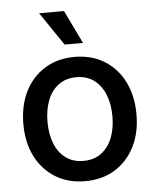

<svg xmlns="http://www.w3.org/2000/svg" viewBox="-54 -789 686 847"><g transform="rotate(-5 289.5 -366.0)"><path d="M289.6 11.7Q214.4 11.7 158 -22.9Q101.6 -57.6 70.3 -119.4Q39.1 -181.2 39.1 -262.7Q39.1 -344.7 70.3 -407Q101.6 -469.2 158 -503.9Q214.4 -538.6 289.6 -538.6Q364.7 -538.6 421.1 -503.9Q477.5 -469.2 508.8 -407Q540 -344.7 540 -262.7Q540 -181.2 508.8 -119.4Q477.5 -57.6 421.1 -22.9Q364.7 11.7 289.6 11.7ZM289.6 -78.1Q336.4 -78.1 368.4 -102.1Q400.4 -126 417 -167.7Q433.6 -209.5 433.6 -262.7Q433.6 -316.9 417 -358.6Q400.4 -400.4 368.4 -424.6Q336.4 -448.7 289.6 -448.7Q243.2 -448.7 210.9 -424.8Q178.7 -400.9 162.4 -358.9Q146 -316.9 146 -262.7Q146 -209.5 162.4 -167.7Q178.7 -126 210.9 -102.1Q243.2 -78.1 289.6 -78.1ZM251 -596.7 150.9 -744.1H261.2L332.5 -596.7Z"/></g></svg>

Font: Inter 24pt Medium
Style: Regular
Weight: 500
Designer: Rasmus Andersson
Foundry: rsms
Version: Version 4.001;git-66647c0bb